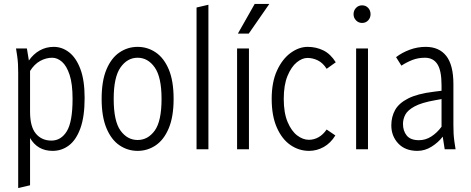

<svg xmlns="http://www.w3.org/2000/svg" viewBox="-20 -755 2380 971"><path d="M61 -510H116L126 -449Q149 -482 181 -500Q213 -518 252 -518Q294 -518 329.5 -490.5Q365 -463 386.5 -406Q408 -349 408 -260Q408 -165 386.5 -106Q365 -47 328.5 -19.5Q292 8 246 8Q170 8 132 -57V182L72 196V-388Q72 -413 71 -431Q70 -449 67 -471ZM132 -190Q132 -114 161.5 -79Q191 -44 240 -44Q289 -44 318 -91.5Q347 -139 347 -255Q347 -331 332 -376.5Q317 -422 293.5 -442.5Q270 -463 244 -463Q213 -463 183.5 -447Q154 -431 132 -396Z M494 -255Q494 -346 518.5 -404Q543 -462 584.5 -490Q626 -518 676 -518Q726 -518 767.5 -490Q809 -462 833.5 -404Q858 -346 858 -255Q858 -165 833.5 -106.5Q809 -48 767.5 -20Q726 8 676 8Q626 8 584.5 -20Q543 -48 518.5 -106.5Q494 -165 494 -255ZM555 -255Q555 -142 589.5 -94.5Q624 -47 676 -47Q728 -47 762.5 -94.5Q797 -142 797 -255Q797 -365 762.5 -414Q728 -463 676 -463Q624 -463 589.5 -414Q555 -365 555 -255Z M974 0V-717L1034 -731V0Z M1179 0V-510H1239V0ZM1183 -585 1268 -735H1342L1238 -585Z M1354 -255Q1354 -340 1381 -398.5Q1408 -457 1450 -487.5Q1492 -518 1536 -518Q1579 -518 1615.5 -500Q1652 -482 1678 -440L1632 -407Q1613 -437 1587.5 -449.5Q1562 -462 1535 -462Q1508 -462 1480.5 -439.5Q1453 -417 1434 -371Q1415 -325 1415 -255Q1415 -184 1434.5 -138Q1454 -92 1483 -70Q1512 -48 1542 -48Q1568 -48 1591 -61Q1614 -74 1632 -100L1676 -70Q1652 -31 1617 -11.5Q1582 8 1543 8Q1492 8 1449 -21.5Q1406 -51 1380 -110Q1354 -169 1354 -255Z M1768 -683Q1768 -702 1780.5 -715Q1793 -728 1811 -728Q1830 -728 1842 -715Q1854 -702 1854 -683Q1854 -665 1842 -652Q1830 -639 1811 -639Q1793 -639 1780.5 -652Q1768 -665 1768 -683ZM1781 0V-510H1841V0Z M1959 -121Q1959 -164 1978 -198.5Q1997 -233 2044 -257Q2091 -281 2173 -291L2213 -296V-324Q2213 -398 2192 -430.5Q2171 -463 2129 -463Q2094 -463 2065 -451.5Q2036 -440 2010 -423L1983 -466Q2013 -489 2052 -503.5Q2091 -518 2133 -518Q2201 -518 2237 -472Q2273 -426 2273 -329V-122Q2273 -97 2274 -79Q2275 -61 2278 -39L2284 0H2229L2219 -64Q2197 -35 2163 -13.5Q2129 8 2091 8Q2029 8 1994 -29.5Q1959 -67 1959 -121ZM2018 -128Q2018 -93 2037 -69.5Q2056 -46 2099 -46Q2132 -46 2161 -64.5Q2190 -83 2213 -114V-254L2180 -248Q2112 -236 2077 -217Q2042 -198 2030 -175.5Q2018 -153 2018 -128Z"/></svg>

Font: Radio Canada Condensed Light
Style: Regular
Weight: 300
Width: 3
Designer: Charles Daoud, Etienne Aubert Bonn, Alexandre Saumier Demers, Jacques Le Bailly
Foundry: Radio-Canada
Version: Version 2.104; ttfautohint (v1.8.4.7-5d5b);gftools[0.9.28.de